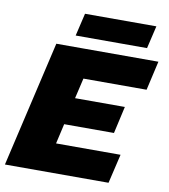

<svg xmlns="http://www.w3.org/2000/svg" viewBox="-91 -915 871 991"><g transform="rotate(10 345.0 -419.0)"><path d="M2 0 155 -660H690L655 -507H324L299 -400H560L528 -258H267L243 -153H581L545 0ZM648 -838 620 -719H246L274 -838Z"/></g></svg>

Font: Work Sans ExtraBold
Style: Italic
Weight: 800
Italic angle: -13°
Designer: Wei Huang
Foundry: Wei Huang
Version: Version 2.012; ttfautohint (v1.8.3)